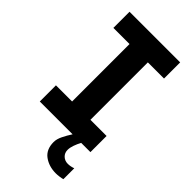

<svg xmlns="http://www.w3.org/2000/svg" viewBox="-280 -770 1059 1059"><g transform="rotate(45 249.5 -241.0)"><path d="M52 0V-126H178V-574H52V-700H447V-574H321V-126H447V0H375Q364 20 356.5 41.5Q349 63 349 80Q349 104 365 119Q381 134 404 134Q425 134 447 126V211Q437 214 421.5 216Q406 218 395 218Q341 218 302.5 190Q264 162 264 104Q264 81 277.5 53.5Q291 26 308 0Z"/></g></svg>

Font: MuseoModerno SemiBold
Style: Regular
Weight: 600
Designer: Pablo Cosgaya, Héctor Gatti, Marcela Romero, and the Authors of The MuseoModerno Project.
Foundry: Omnibus-Type Team
Version: Version 1.001